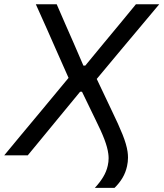

<svg xmlns="http://www.w3.org/2000/svg" viewBox="-35 -733 772 906"><path d="M412.5 153.5Q435.5 129 451.5 102.8Q467.5 76.5 473.5 48.5Q477.5 31.5 477.5 13.5Q477.5 3 476 -7.5Q472.5 -36 457.8 -75Q443 -114 414 -172L352 -300H343L235.5 -169.5Q202 -128.5 168.5 -88Q134.5 -47 96 0H-15Q24.5 -48 66.5 -98.5Q108.5 -149 154.5 -204L288.5 -365.5L229.5 -498.5Q207.5 -548.5 184.5 -600.5Q161 -652.5 134 -713H232.5Q253.5 -664.5 273.8 -618Q294 -571.5 312.5 -530L358.5 -423.5H367.5L456.5 -531.5Q491.5 -573.5 530 -620Q568 -666.5 606.5 -713H716.5Q669 -656.5 626 -605Q583 -553.5 545 -508.5L421.5 -360.5L491.5 -213Q525 -144 543.5 -97.8Q562 -51.5 567 -17Q569 -3 569 10.5Q569 31 564.5 51Q558 81 543.2 106Q528.5 131 505.5 153.5Z"/></svg>

Font: Heraclito
Style: Italic
Weight: 400
Italic angle: -12°
Designer: Kostas Bartsokas (font) & Cristiano Sobral (main changes)
Foundry: Kostas Bartsokas (font) & Cristiano Sobral (main changes)
Version: Version 1.00;July 8, 2020;FontCreator 13.0.0.2655 64-bit